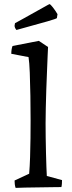

<svg xmlns="http://www.w3.org/2000/svg" viewBox="-20 -911 352 935"><path d="M56 4Q53 -5 52 -14Q51 -23 51 -32L122 -65Q125 -100 126.5 -145.5Q128 -191 128.5 -238Q129 -285 129 -324Q129 -382 128 -444Q127 -506 125 -557Q123 -608 119 -633L35 -649Q35 -671 41 -687L169 -712L214 -682Q213 -671 212 -639.5Q211 -608 209 -565.5Q207 -523 205.5 -476Q204 -429 203 -385.5Q202 -342 202 -311Q202 -280 202.5 -241.5Q203 -203 204 -165.5Q205 -128 206 -98Q207 -68 208 -54L282 -34Q282 -27 281.5 -17.5Q281 -8 279 0Q266 0 235.5 0.5Q205 1 169 1.5Q133 2 102 2.5Q71 3 56 4ZM60 -765Q51 -776 51 -786L53 -798L93 -820L213 -887L221 -891Q226 -890 238 -874.5Q250 -859 260 -842L257 -823Q256 -820 211 -807Q166 -794 60 -765Z"/></svg>

Font: Labrada
Style: Regular
Weight: 400
Designer: Mercedes Jáuregui
Foundry: Omnibus-Type Team
Version: Version 1.000; ttfautohint (v1.8.4.7-5d5b)